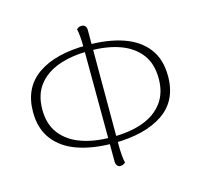

<svg xmlns="http://www.w3.org/2000/svg" viewBox="-103 -812 986 937"><g transform="rotate(-15 390.0 -344.0)"><path d="M391 -105Q287 -105 210.5 -131.5Q134 -158 91.5 -213.5Q49 -269 49 -353Q49 -476 138.5 -538.5Q228 -601 390 -601Q495 -601 571 -574.5Q647 -548 689 -493Q731 -438 731 -353Q731 -229 640.5 -167.5Q550 -106 391 -105ZM385 -136H398Q482 -136 546.5 -159.5Q611 -183 647.5 -231.5Q684 -280 684 -353Q684 -428 647.5 -476Q611 -524 546.5 -547.5Q482 -571 397 -571H385Q301 -571 235.5 -547.5Q170 -524 133 -476Q96 -428 96 -353Q96 -279 133 -231Q170 -183 235 -159.5Q300 -136 385 -136ZM394 11Q383 11 377 3Q371 -5 371 -17L369 -596Q369 -625 367 -649.5Q365 -674 361 -688Q365 -692 370.5 -695.5Q376 -699 386 -699Q397 -699 404 -692Q411 -685 411 -671V-93Q411 -63 413 -39Q415 -15 419 0Q415 4 409 7.5Q403 11 394 11Z"/></g></svg>

Font: Arima ExtraLight
Style: Regular
Weight: 250
Designer: Joana Correia and Natanael Gama
Foundry: NDISCOVER
Version: Version 1.101;gftools[0.9.23]